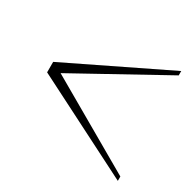

<svg xmlns="http://www.w3.org/2000/svg" viewBox="-117 -640 778 763"><g transform="rotate(30 272.0 -258.0)"><path d="M50 -287 509 -510V-490L98 -263L509 -26V-6L50 -239Z"/></g></svg>

Font: Moderustic
Style: Regular
Weight: 400
Designer: Tural Alisoy
Foundry: TAFT Foundry
Version: Version 2.120